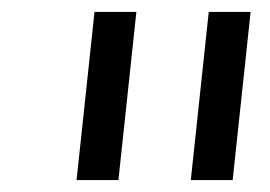

<svg xmlns="http://www.w3.org/2000/svg" viewBox="-20 -720 451 321"><path d="M299 -419 329 -700H399L369 -419ZM108 -419 138 -700H208L178 -419Z"/></svg>

Font: MuseoModerno Light
Style: Italic
Weight: 300
Italic angle: -9°
Designer: Pablo Cosgaya, Héctor Gatti, Marcela Romero, and the Authors of The MuseoModerno Project.
Foundry: Omnibus-Type Team
Version: Version 1.003